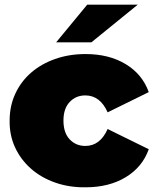

<svg xmlns="http://www.w3.org/2000/svg" viewBox="-20 -787 655 817"><path d="M21 -274Q21 -336 45 -388Q69 -440 112 -477.5Q155 -515 214.5 -536Q274 -557 344 -557Q444 -557 515 -514Q586 -471 613 -395L438 -309Q406 -381 343 -381Q303 -381 276.5 -353Q250 -325 250 -274Q250 -222 276.5 -194Q303 -166 343 -166Q406 -166 438 -238L613 -152Q586 -76 515 -33Q444 10 344 10Q275 11 215 -10Q155 -31 111.5 -69.5Q68 -108 44 -160Q20 -212 21 -274ZM351 -767H566L369 -607H219Z"/></svg>

Font: CMG Sans Black
Style: Regular
Weight: 900
Designer: Julieta Ulanovsky
Foundry: Julieta Ulanovsky
Version: Version 7.200